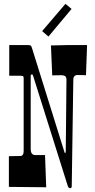

<svg xmlns="http://www.w3.org/2000/svg" viewBox="-20 -988 504 1014"><path d="M52.7 -163.6 86.9 -164.1Q105 -164.1 105 -190.9V-575.2Q105 -583.5 101.8 -585.7Q98.6 -587.9 87.9 -587.9H28.8V-750H127Q143.1 -750 145.5 -743.4Q147.9 -736.8 149.9 -731L321.8 -180.2L327.1 -182.1Q328.1 -285.2 328.9 -344.2Q329.6 -403.3 329.8 -437.7Q330.1 -472.2 330.3 -500Q330.6 -527.8 330.8 -546.4Q331.1 -564.9 331.1 -568.8Q331.1 -590.8 304.2 -590.8L271 -590.3Q262.7 -589.8 255.9 -589.8L249 -748Q323.2 -750 339.8 -750H439.9L434.1 -590.8Q424.8 -590.8 416.5 -591.3L390.1 -591.8Q367.2 -591.8 367.2 -566.9L358.9 -5.9Q358.9 5.9 351.1 5.9Q341.8 5.9 337.9 -5.9L154.8 -587.9Q153.3 -595.2 147.5 -594.7Q142.1 -593.8 142.1 -587.9V-201.2Q142.1 -168.9 167 -168.9H217.8L224.1 1L26.9 -1V-163.1Q40.5 -163.1 52.7 -163.6ZM357.9 -940.9 235.8 -794.9 202.6 -823.7 325.7 -967.8Z"/></svg>

Font: Smokum
Style: Regular
Weight: 400
Designer: Astigmatic (AOETI)
Foundry: Astigmatic (AOETI)
Version: Version 1.001